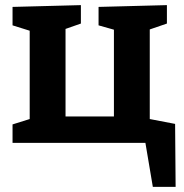

<svg xmlns="http://www.w3.org/2000/svg" viewBox="-20 -558 719 750"><path d="M664 -74 666 172H577L548 0H29V-72L96 -93V-438L29 -459V-531L296 -538V-466L236 -445V-103H425V-442L365 -459V-531L632 -538V-466L565 -443V-93Z"/></svg>

Font: Bitter
Style: Bold
Weight: 700
Designer: Sol Matas, and Bitter project Authors
Foundry: Sol Matas
Version: Version 2.001